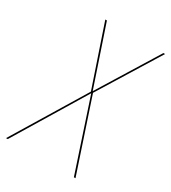

<svg xmlns="http://www.w3.org/2000/svg" viewBox="-190 -770 766 858"><g transform="rotate(30 193.0 -340.5)"><path d="M406.2 -680.7 213.9 -369.6 336.9 0H328.6L208 -363.8L-12.7 0H-21.5L203.1 -369.6L97.7 -680.7H106L209 -375.5L397.5 -680.7Z"/></g></svg>

Font: Fira Sans Compressed Eight
Style: Italic
Weight: 100
Width: 3
Italic angle: -8°
Designer: Carrois Corporate & Edenspiekermann AG
Foundry: Carrois Corporate GbR & Edenspiekermann AG
Version: Version 4.203;PS 004.203;hotconv 1.0.88;makeotf.lib2.5.64775